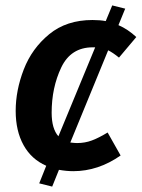

<svg xmlns="http://www.w3.org/2000/svg" viewBox="-20 -618 524 710"><path d="M378 -128 426 -43Q343 15 251 15Q226 15 198 10L173 72L125 60L151 -5Q96 -29 67 -81.5Q38 -134 38 -208Q38 -284 68 -361.5Q98 -439 162 -491.5Q226 -544 322 -544Q350 -544 371 -540L395 -598L443 -586L418 -525Q453 -510 484 -481L420 -405Q398 -423 380 -432L240 -91Q256 -89 265 -89Q294 -89 319.5 -98.5Q345 -108 378 -128ZM171 -201Q171 -142 196 -114L332 -443H323Q242 -443 206.5 -368.5Q171 -294 171 -201Z"/></svg>

Font: FiraGO Medium
Style: Italic
Weight: 500
Italic angle: -8°
Designer: bBox Type GmbH
Foundry: bBox Type GmbH
Version: Version 1.001